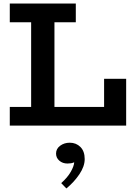

<svg xmlns="http://www.w3.org/2000/svg" viewBox="-20 -706 768 1079"><path d="M35 0V-105H565V-263H689V0ZM155 -58V-620H286V-58ZM35 -581V-686H406V-581ZM456 188Q456 229 426 273.5Q396 318 353 353L324 323Q360 291 378 259Q396 227 397 206Q388 210 379 211.5Q370 213 359 213Q332 213 313.5 197Q295 181 295 157Q295 130 318 113Q341 96 372 96Q408 96 432 120Q456 144 456 188Z"/></svg>

Font: BioRhyme
Style: Bold
Weight: 700
Designer: Aoife Mooney
Foundry: Aoife Mooney Type
Version: Version 1.600;gftools[0.9.33]